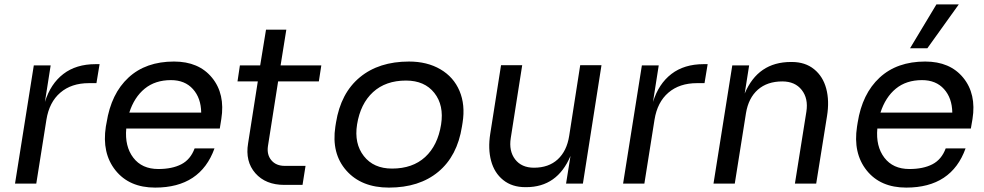

<svg xmlns="http://www.w3.org/2000/svg" viewBox="-20 -830 4449 868"><path d="M144 0H47.9L132.8 -534.2H209L183.1 -369.1Q208.5 -451.2 266.4 -495.6Q324.2 -540 412.1 -540H430.2L416 -454.1H381.8Q302.7 -454.1 252.7 -411.1Q202.6 -368.2 189.9 -289.1Z M681.6 18.1Q564.5 18.1 502.2 -59.8Q439.9 -137.7 458.5 -257.8L461.9 -275.9Q482.4 -406.7 560.8 -479.2Q639.2 -551.8 766.6 -551.8Q878.9 -551.8 938.7 -478.5Q998.5 -405.3 980.5 -292L973.6 -249H550.8Q543.5 -168.5 582.5 -117.2Q621.6 -65.9 695.8 -65.9Q758.3 -65.9 799.8 -87.4Q841.3 -108.9 859.9 -159.2H949.7Q886.2 18.1 681.6 18.1ZM752.9 -467.8Q681.6 -467.8 634.3 -429.2Q586.9 -390.6 564.5 -320.8H889.6Q888.7 -386.7 852.3 -427.2Q815.9 -467.8 752.9 -467.8Z M1347.7 5.9H1265.6Q1180.7 5.9 1134.3 -47.1Q1087.9 -100.1 1101.6 -182.1L1145.5 -461.9H1053.7L1064.5 -534.2H1156.2L1182.6 -695.8H1274.4L1248.5 -534.2H1432.6L1421.4 -461.9H1237.3L1191.4 -169.9Q1185.5 -130.9 1206.8 -105.5Q1228 -80.1 1267.6 -80.1H1361.3Z M1738.3 18.1Q1613.8 18.1 1545.7 -59.1Q1477.5 -136.2 1496.1 -257.8L1499 -275.9Q1520.5 -409.2 1606.7 -480.5Q1692.9 -551.8 1829.1 -551.8Q1911.1 -551.8 1970.9 -516.8Q2030.8 -481.9 2057.4 -418.9Q2084 -356 2071.3 -275.9L2068.4 -257.8Q2047.4 -124.5 1961.4 -53.2Q1875.5 18.1 1738.3 18.1ZM1752.4 -67.9Q1845.2 -67.9 1902.1 -120.1Q1959 -172.4 1974.1 -267.1Q1987.8 -354 1943.6 -409.9Q1899.4 -465.8 1815.4 -465.8Q1723.6 -465.8 1666.5 -413.6Q1609.4 -361.3 1594.2 -267.1Q1580.6 -181.2 1624.8 -124.5Q1668.9 -67.9 1752.4 -67.9Z M2358.9 16.1H2355Q2294.9 16.1 2254.9 -16.1Q2214.8 -48.3 2200.2 -102.8Q2185.5 -157.2 2196.3 -225.1L2245.1 -535.2H2340.8L2289.1 -206.1Q2279.8 -147.5 2308.8 -109.6Q2337.9 -71.8 2394 -71.8Q2460.4 -71.8 2501.5 -109.6Q2542.5 -147.5 2553.2 -215.8L2603 -535.2H2699.2L2615.2 0H2539.1L2559.1 -125Q2499.5 16.1 2358.9 16.1Z M2893.1 0H2796.9L2881.8 -534.2H2958L2932.1 -369.1Q2957.5 -451.2 3015.4 -495.6Q3073.2 -540 3161.1 -540H3179.2L3165 -454.1H3130.9Q3051.8 -454.1 3001.7 -411.1Q2951.7 -368.2 2939 -289.1Z M3301.8 0H3205.6L3290.5 -534.2H3366.7L3346.7 -407.2Q3406.7 -549.8 3555.7 -549.8H3559.6Q3620.1 -549.8 3660.4 -517.1Q3700.7 -484.4 3715.3 -429.2Q3730 -374 3718.8 -305.2L3669.9 0H3573.7L3625.5 -325.2Q3634.8 -384.8 3604.5 -423.3Q3574.2 -461.9 3516.6 -461.9Q3448.7 -461.9 3406.2 -424.6Q3363.8 -387.2 3352.5 -318.8Z M4172.4 -611.8H4094.2L4213.4 -810.1H4314.5ZM4077.1 18.1Q3960 18.1 3897.9 -59.8Q3835.9 -137.7 3854.5 -257.8L3857.4 -275.9Q3877.9 -406.2 3956.5 -479Q4035.2 -551.8 4162.6 -551.8Q4274.9 -551.8 4334.7 -478.5Q4394.5 -405.3 4376.5 -292L4369.1 -249H3946.3Q3939 -168.5 3978 -117.2Q4017.1 -65.9 4091.3 -65.9Q4153.8 -65.9 4195.3 -87.4Q4236.8 -108.9 4255.4 -159.2H4345.2Q4281.7 18.1 4077.1 18.1ZM4148.4 -467.8Q4077.1 -467.8 4030 -429.2Q3982.9 -390.6 3960.4 -320.8H4285.2Q4284.2 -386.7 4247.8 -427.2Q4211.4 -467.8 4148.4 -467.8Z"/></svg>

Font: Sora Italic
Style: Regular
Weight: 400
Designer: Jonathan Barnbrook, Julián Moncada
Foundry: Barnbrook Fonts
Version: Version 2.000